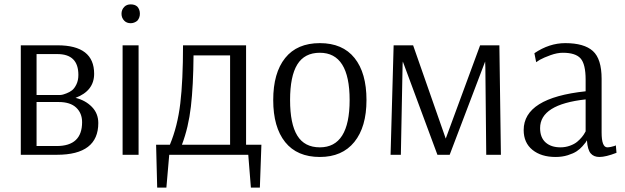

<svg xmlns="http://www.w3.org/2000/svg" viewBox="-20 -707 2857 877"><path d="M147 -273H254Q257 -273 263 -274Q269 -275 283.5 -280.5Q298 -286 309 -294.5Q320 -303 329 -321.5Q338 -340 338 -365Q338 -460 242 -460H147ZM248 -241H147V-40H239Q355 -40 355 -149Q355 -190 328 -215.5Q301 -241 248 -241ZM240 0H75V-500H243Q410 -500 410 -370Q410 -292 325 -260Q370 -249 399.5 -219Q429 -189 429 -145Q429 0 240 0Z M548 -676Q559 -687 577 -687Q596 -687 607 -677Q619 -664 619 -644Q619 -626 607 -612Q593 -601 577 -601Q559 -601 548 -612Q535 -625 535 -644Q535 -663 548 -676ZM613 -500V0H540V-500Z M864 -454Q863 -316 852 -220.5Q841 -125 811 -46H1031V-454ZM1174 -46 1167 150H1126L1114 0H753L740 150H698L693 -46H756Q791 -130 803.5 -234.5Q816 -339 816 -500H1104V-46Z M1441 -466Q1371 -466 1338 -412.5Q1305 -359 1305 -250Q1305 -141 1338 -87.5Q1371 -34 1441 -34Q1577 -34 1577 -250Q1577 -466 1441 -466ZM1654 -250Q1654 -127 1598.5 -58.5Q1543 10 1441 10Q1337 10 1282.5 -58Q1228 -126 1228 -250Q1228 -374 1282.5 -442Q1337 -510 1441 -510Q1545 -510 1599.5 -442Q1654 -374 1654 -250Z M2261 -500 2268 0H2201L2197 -397L2196 -426L2034 0H1978L1820 -426L1819 -415L1811 0H1764L1778 -500H1867L2016 -74L2173 -500Z M2655 -107V-253Q2447 -230 2447 -122Q2447 -79 2472 -56.5Q2497 -34 2540 -34Q2563 -34 2583.5 -41.5Q2604 -49 2616.5 -59.5Q2629 -70 2638 -81Q2647 -92 2651 -100ZM2429 -423 2421 -464Q2489 -510 2562 -510Q2648 -510 2688 -474Q2728 -438 2728 -347V-102Q2728 -34 2754 -34Q2761 -34 2770.5 -36Q2780 -38 2786 -40L2793 -43L2796 -9Q2747 10 2718 10Q2692 10 2678 -6.5Q2664 -23 2661 -65H2660Q2659 -62 2655.5 -57Q2652 -52 2640.5 -39Q2629 -26 2614 -16Q2599 -6 2573.5 2Q2548 10 2518 10Q2452 10 2412 -22.5Q2372 -55 2372 -113Q2372 -260 2655 -290V-343Q2655 -414 2632 -440Q2609 -466 2551 -466Q2525 -466 2494.5 -455Q2464 -444 2446 -434Z"/></svg>

Font: Arsenal
Style: Regular
Weight: 400
Designer: Andrij Shevchenko
Foundry: Stairsfor.com
Version: Version 1.000